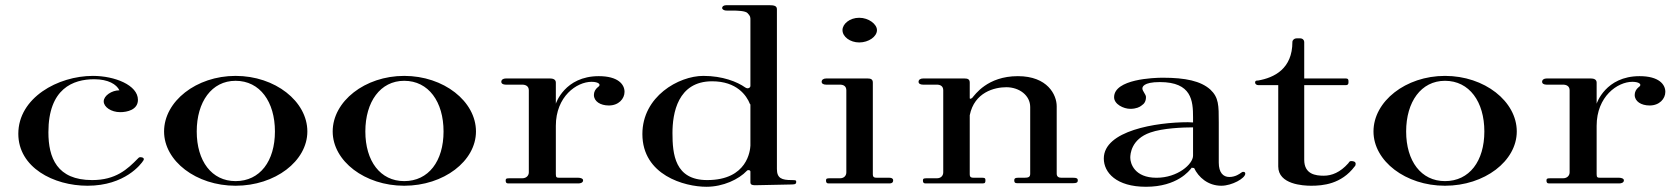

<svg xmlns="http://www.w3.org/2000/svg" viewBox="-20 -706 6448 739"><path d="M316.8 8.9C461.4 8.9 523.8 -75.2 531.7 -88.1C537.6 -97 528.7 -101 520.8 -101C514.9 -101 513.9 -99 510.9 -96C470.3 -54.5 425.7 -12.9 334.7 -12.9C199 -12.9 166.3 -99 166.3 -197C166.3 -365.3 261.4 -401 342.6 -401C397 -401 428.7 -381.2 439.6 -358.4C409.9 -358.4 379.2 -337.6 379.2 -315.8C379.2 -294.1 407.9 -274.3 442.6 -274.3C469.3 -274.3 510.9 -283.2 510.9 -321.8C510.9 -378.2 421.8 -413.9 337.6 -413.9C203 -413.9 50.5 -329.7 50.5 -191.1C50.5 -61.4 186.1 8.9 316.8 8.9Z M886.7 -8.9C794.7 -8.9 737.2 -86.1 737.2 -200C737.2 -313.9 794.7 -395 886.7 -395C980.8 -395 1038.2 -313.9 1038.2 -200C1038.2 -86.1 980.8 -8.9 886.7 -8.9ZM886.7 8.9C1039.2 8.9 1163 -86.1 1163 -200C1163 -315.8 1039.2 -413.9 886.7 -413.9C735.3 -413.9 611.5 -315.8 611.5 -200C611.5 -86.1 735.3 8.9 886.7 8.9Z M1535.7 -8.9C1443.7 -8.9 1386.2 -86.1 1386.2 -200C1386.2 -313.9 1443.7 -395 1535.7 -395C1629.8 -395 1687.2 -313.9 1687.2 -200C1687.2 -86.1 1629.8 -8.9 1535.7 -8.9ZM1535.7 8.9C1688.2 8.9 1812 -86.1 1812 -200C1812 -315.8 1688.2 -413.9 1535.7 -413.9C1384.3 -413.9 1260.5 -315.8 1260.5 -200C1260.5 -86.1 1384.3 8.9 1535.7 8.9Z M1936.2 0H2206.5C2214.4 0 2224.3 -3 2224.3 -11.9C2224.3 -18.8 2214.4 -21.8 2206.5 -21.8H2135.2C2122.4 -21.8 2119.4 -22.8 2119.4 -35.6V-221.8C2119.4 -334.7 2199.6 -391.1 2257 -391.1C2283.8 -391.1 2296.6 -380.2 2280.8 -370.3C2270.9 -362.4 2265.9 -351.5 2265.9 -340.6C2265.9 -315.8 2290.7 -300 2323.4 -300C2361 -300 2383.8 -325.7 2383.8 -352.5C2383.8 -381.2 2359 -412.9 2284.7 -412.9C2153.1 -412.9 2119.4 -306.9 2119.4 -306.9V-388.1C2119.4 -401 2107.5 -404 2096.6 -404H1927.3C1916.4 -404 1909.5 -399 1909.5 -391.1C1909.5 -384.2 1916.4 -380.2 1926.3 -380.2H1989.7C2003.6 -380.2 2015.4 -374.3 2015.4 -358.4V-42.6C2015.4 -31.7 2007.5 -19.8 1989.7 -19.8H1940.2C1930.3 -19.8 1926.3 -18.8 1926.3 -11.9C1926.3 -4 1928.3 0 1936.2 0Z M2702 -12.9C2577.2 -12.9 2568.3 -112.9 2568.3 -194.1C2568.3 -269.3 2588.1 -393.1 2720.8 -393.1C2815.9 -393.1 2853.5 -338.6 2866.4 -305.9L2868.3 -304V-145.5C2867.3 -127.7 2857.4 -12.9 2702 -12.9ZM2699 12.9C2763.4 12.9 2823.8 -15.8 2854.5 -48.5C2858.4 -53.5 2868.3 -51.5 2868.3 -45.5V-4C2868.3 6.9 2879.2 6.9 2889.1 6.9L3028.7 4C3042.6 4 3044.6 0 3044.6 -5.9C3044.6 -11.9 3043.6 -12.9 3026.8 -12.9C2989.1 -12.9 2970.3 -19.8 2970.3 -55.4V-670.3C2970.3 -683.2 2960.4 -686.1 2939.6 -686.1H2776.3C2765.4 -686.1 2759.4 -681.2 2759.4 -675.2C2759.4 -671.3 2764.4 -665.3 2777.2 -665.3H2798C2817.8 -665.3 2849.5 -664.4 2857.4 -655.4C2868.3 -643.6 2868.3 -640.6 2868.3 -628.7V-375.2C2868.3 -368.3 2858.4 -362.4 2848.5 -369.3C2817.8 -391.1 2761.4 -413.9 2687.1 -413.9C2592.1 -413.9 2452.5 -334.7 2452.5 -190.1C2452.5 -31.7 2614.9 12.9 2699 12.9Z M3169.2 0H3403.9C3411.8 0 3417.7 -3 3417.7 -11.9C3417.7 -18.8 3411.8 -21.8 3403.9 -21.8H3358.3C3345.5 -21.8 3339.5 -22.8 3339.5 -35.6V-388.1C3339.5 -401 3331.6 -404 3318.7 -404H3160.3C3149.4 -404 3142.5 -399 3142.5 -391.1C3142.5 -384.2 3149.4 -380.2 3159.3 -380.2H3212.8C3226.7 -380.2 3237.5 -374.3 3237.5 -358.4V-42.6C3237.5 -31.7 3230.6 -19.8 3212.8 -19.8H3173.2C3163.3 -19.8 3159.3 -18.8 3159.3 -11.9C3159.3 -4 3161.3 0 3169.2 0ZM3287 -542.6C3323.7 -542.6 3355.4 -565.3 3355.4 -590.1C3355.4 -612.9 3323.7 -637.6 3287 -637.6C3250.4 -637.6 3222.7 -613.9 3222.7 -590.1C3222.7 -564.4 3252.4 -542.6 3287 -542.6Z M3542.2 0H3762C3771.9 0 3772.9 -4 3772.9 -11.9C3772.9 -18.8 3771.9 -21.8 3762 -21.8H3731.3C3718.5 -21.8 3712.5 -22.8 3712.5 -35.6V-262.4C3730.3 -351.5 3808.6 -370.3 3853.1 -370.3C3903.6 -370.3 3945.2 -338.6 3945.2 -294.1V-37.6C3945.2 -24.8 3939.3 -21.8 3921.4 -21.8H3897.7C3886.8 -21.8 3883.8 -18.8 3883.8 -11.9C3883.8 -4 3886.8 -1 3893.7 -1H4111.5C4122.4 -1 4128.4 -3 4128.4 -11.9C4128.4 -19.8 4122.4 -21.8 4111.5 -21.8H4066C4056.1 -21.8 4047.2 -24.8 4047.2 -37.6V-297C4047.2 -340.6 4012.5 -412.9 3897.7 -412.9C3779.9 -412.9 3732.3 -340.6 3722.4 -329.7C3716.5 -324.8 3713.5 -324.8 3712.5 -327.7V-388.1C3712.5 -401 3704.6 -404 3691.7 -404H3533.3C3522.4 -404 3515.5 -399 3515.5 -391.1C3515.5 -384.2 3522.4 -380.2 3532.3 -380.2H3585.8C3599.7 -380.2 3610.5 -374.3 3610.5 -358.4V-42.6C3610.5 -31.7 3603.6 -19.8 3585.8 -19.8H3546.2C3536.3 -19.8 3532.3 -18.8 3532.3 -11.9C3532.3 -4 3534.3 0 3542.2 0Z M4431.4 -21.8C4346.3 -21.8 4330.4 -77.2 4330.4 -99C4330.4 -111.9 4333.4 -170.3 4407.7 -196C4455.2 -212.9 4534.4 -215.8 4572 -215.8V-106.9C4572 -74.3 4512.6 -21.8 4431.4 -21.8ZM4268.1 -331.7C4268.1 -304.9 4304.3 -287.1 4330.4 -287.1C4353.2 -287.1 4367.1 -294.1 4374 -300C4384.9 -306.9 4390.8 -316.8 4390.8 -332.7C4390.8 -342.6 4377 -355.4 4377 -365.3C4377 -370.3 4379 -390.1 4444.3 -390.1C4567.1 -390.1 4572 -317.8 4572 -254.5V-234.7L4552.2 -235.6C4430.1 -235.6 4228.5 -203 4228.5 -96C4228.5 -41.6 4277 12.9 4390.8 12.9C4511.6 12.9 4558.2 -49.5 4566.1 -59.4C4567.1 -62.4 4566.1 -59.4 4576 -59.4C4592.8 -23.8 4629.4 8.9 4680.9 8.9C4721.5 8.9 4773 -19.8 4773 -37.6C4773 -41.6 4771 -44.6 4765.1 -44.6C4761.1 -44.6 4760.1 -42.6 4756.2 -40.6C4752.2 -37.6 4735.4 -24.8 4711.6 -24.8C4687.9 -24.8 4671 -41.6 4671 -80.2V-234.7C4671 -301 4671 -330.7 4638.4 -361.4C4601.7 -394.1 4543.3 -406.9 4455.2 -406.9C4421.7 -406.9 4268.1 -401.7 4268.1 -331.7Z M5026.6 8.9C5071.2 8.9 5142.5 3 5194 -65.3C5196.9 -68.3 5197.9 -71.3 5197.9 -75.2C5197.9 -83.2 5191 -86.1 5180.1 -86.1C5174.2 -86.1 5172.2 -81.2 5169.2 -77.2C5138.5 -42.6 5105.9 -29.7 5075.2 -29.7C5044.5 -29.7 4999.9 -34.7 4999.9 -91.1V-378.2H5160.3C5168.2 -378.2 5170.2 -383.2 5170.2 -388.1V-394.1C5170.2 -400 5168.2 -404 5160.3 -404H4999.9V-544.6C4999.9 -551.5 4994 -558.4 4984.1 -558.4H4971.2C4961.3 -558.4 4954.4 -551.5 4954.4 -544.6C4954.4 -441.6 4885.1 -406.9 4821.7 -396C4818.7 -396 4810.8 -397 4810.8 -388.1C4810.8 -383.2 4815.8 -378.2 4823.7 -378.2H4899.9V-65.3C4899.9 4 4996 8.9 5026.6 8.9Z M5541.7 -8.9C5449.7 -8.9 5392.2 -86.1 5392.2 -200C5392.2 -313.9 5449.7 -395 5541.7 -395C5635.8 -395 5693.2 -313.9 5693.2 -200C5693.2 -86.1 5635.8 -8.9 5541.7 -8.9ZM5541.7 8.9C5694.2 8.9 5818 -86.1 5818 -200C5818 -315.8 5694.2 -413.9 5541.7 -413.9C5390.3 -413.9 5266.5 -315.8 5266.5 -200C5266.5 -86.1 5390.3 8.9 5541.7 8.9Z M5942.2 0H6212.5C6220.4 0 6230.3 -3 6230.3 -11.9C6230.3 -18.8 6220.4 -21.8 6212.5 -21.8H6141.2C6128.4 -21.8 6125.4 -22.8 6125.4 -35.6V-221.8C6125.4 -334.7 6205.6 -391.1 6263 -391.1C6289.8 -391.1 6302.6 -380.2 6286.8 -370.3C6276.9 -362.4 6271.9 -351.5 6271.9 -340.6C6271.9 -315.8 6296.7 -300 6329.4 -300C6367 -300 6389.8 -325.7 6389.8 -352.5C6389.8 -381.2 6365 -412.9 6290.7 -412.9C6159.1 -412.9 6125.4 -306.9 6125.4 -306.9V-388.1C6125.4 -401 6113.5 -404 6102.6 -404H5933.3C5922.4 -404 5915.5 -399 5915.5 -391.1C5915.5 -384.2 5922.4 -380.2 5932.3 -380.2H5995.7C6009.6 -380.2 6021.4 -374.3 6021.4 -358.4V-42.6C6021.4 -31.7 6013.5 -19.8 5995.7 -19.8H5946.2C5936.3 -19.8 5932.3 -18.8 5932.3 -11.9C5932.3 -4 5934.3 0 5942.2 0Z"/></svg>

Font: Biblismive
Style: Regular
Weight: 400
Designer: Susan Drake
Foundry: Susan Drake
Version: Version 1.0; ttfautohint (v1.8.4.7-5d5b)